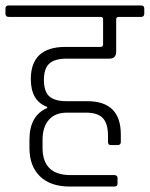

<svg xmlns="http://www.w3.org/2000/svg" viewBox="-34 -643 549 704"><path d="M335 -581H-2Q-14 -581 -14 -593V-612Q-14 -623 -2 -623H483Q495 -623 495 -612V-593Q495 -581 483 -581H402Q392 -581 392 -572V-454Q392 -428 367 -428H211Q167 -428 147 -410Q127 -392 127 -350Q127 -308 146.5 -290Q166 -272 210 -272H286Q409 -272 409 -150V-122Q409 -111 397 -111H373Q362 -111 362 -122V-145Q362 -190 343 -210Q324 -230 281 -230H212Q168 -230 145 -203.5Q122 -177 122 -130V-101Q122 -1 225 -1H385Q397 -1 397 10V30Q397 41 385 41H222Q151 41 112.5 3.5Q74 -34 74 -100V-131Q74 -219 139 -247V-251Q79 -273 79 -353Q79 -471 206 -471H334Q344 -471 344 -480V-572Q344 -581 335 -581Z"/></svg>

Font: Rajdhani
Style: Regular
Weight: 400
Designer: Satya Rajpurohit, Jyotish Sonowal
Foundry: Indian Type Foundry
Version: Version 1.201 February 1, 2022